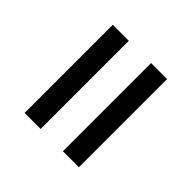

<svg xmlns="http://www.w3.org/2000/svg" viewBox="-35 -630 653 653"><g transform="rotate(-45 291.0 -303.5)"><path d="M79 -357V-434H503V-357ZM79 -173V-250H503V-173Z"/></g></svg>

Font: Literata Medium
Style: Regular
Weight: 500
Designer: Latin by Veronika Burian and Jose Scaglione. Greek by Irene Vlachou. Cyrillic by Vera Evstafieva.
Foundry: TypeTogether
Version: Version 3.103; ttfautohint (v1.8.4.7-5d5b);gftools[0.9.29]